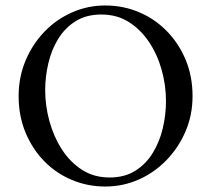

<svg xmlns="http://www.w3.org/2000/svg" viewBox="-20 -671 770 701"><path d="M364 -651Q429 -651 486.5 -627Q544 -603 588 -558.5Q632 -514 657.5 -453.5Q683 -393 683 -320Q683 -251 657.5 -191.5Q632 -132 588 -86.5Q544 -41 486.5 -15.5Q429 10 364 10Q300 10 242.5 -14Q185 -38 141.5 -82.5Q98 -127 73 -187.5Q48 -248 48 -320Q48 -389 73 -449Q98 -509 141.5 -554.5Q185 -600 242.5 -625.5Q300 -651 364 -651ZM350 -618Q295 -618 256 -593.5Q217 -569 192.5 -529Q168 -489 156.5 -440Q145 -391 145 -342Q145 -285 160.5 -228.5Q176 -172 206 -125.5Q236 -79 279.5 -51Q323 -23 380 -23Q435 -23 474 -47.5Q513 -72 538 -113Q563 -154 574.5 -203.5Q586 -253 586 -302Q586 -359 570.5 -415Q555 -471 524.5 -517Q494 -563 450.5 -590.5Q407 -618 350 -618Z"/></svg>

Font: Amiri Quran
Style: Regular
Weight: 400
Designer: Khaled Hosny
Version: Version 0.117